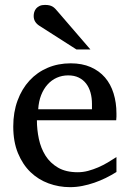

<svg xmlns="http://www.w3.org/2000/svg" viewBox="-20 -753 530 785"><path d="M456.1 -49.8Q435.1 -36.6 412.4 -25.4Q389.6 -14.2 365.5 -5.9Q341.3 2.4 316.4 7.3Q291.5 12.2 266.1 12.2Q220.7 12.2 178.7 -3.2Q136.7 -18.6 104.7 -49.3Q72.8 -80.1 53.5 -126.7Q34.2 -173.3 34.2 -235.8Q34.2 -294.4 51.8 -342Q69.3 -389.6 100.6 -423.6Q131.8 -457.5 174.8 -475.8Q217.8 -494.1 269 -494.1Q315.4 -494.1 350.6 -478.8Q385.7 -463.4 409.2 -436.3Q432.6 -409.2 444.3 -371.3Q456.1 -333.5 456.1 -289.1V-275.9Q456.1 -268.1 455.1 -261.2H130.9Q130.9 -223.1 138.9 -185.1Q147 -147 166 -116.7Q185.1 -86.4 217.3 -67.6Q249.5 -48.8 297.9 -48.8Q319.3 -48.8 340.3 -54.4Q361.3 -60.1 381.6 -68.8Q401.9 -77.6 420.4 -88.6Q439 -99.6 456.1 -110.8ZM356 -328.1Q356 -353 350.1 -374.3Q344.2 -395.5 332.3 -411.1Q320.3 -426.8 302 -435.8Q283.7 -444.8 258.8 -444.8Q233.9 -444.8 212.4 -435.3Q190.9 -425.8 174.6 -407.7Q158.2 -389.6 148.2 -364Q138.2 -338.4 136.2 -306.2H356ZM292.5 -550.8 140.6 -647.9Q129.9 -654.8 123.8 -664.6Q117.7 -674.3 117.7 -688Q117.7 -695.8 120.1 -703.9Q122.6 -711.9 127.9 -718.3Q133.3 -724.6 142.1 -728.8Q150.9 -732.9 163.6 -732.9Q174.3 -732.9 181.6 -731.2Q189 -729.5 194.8 -726.1Q200.7 -722.7 205.6 -717.5Q210.4 -712.4 215.8 -706.1L349.6 -550.8Z"/></svg>

Font: Charis SIL Phon
Style: Regular
Weight: 400
Foundry: SIL International
Version: Version 5.000